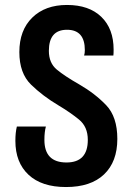

<svg xmlns="http://www.w3.org/2000/svg" viewBox="-20 -744 538 774"><path d="M246 10Q346 10 399.5 -41Q453 -92 453 -184Q453 -273 408 -320Q363 -367 299 -404Q241 -437 209 -463.5Q177 -490 177 -539Q177 -624 250 -624Q322 -624 322 -542Q322 -529 319 -520H437Q438 -527 438 -544Q438 -628 388.5 -676Q339 -724 250 -724Q162 -724 110 -673Q58 -622 58 -534Q58 -449 105 -403Q152 -357 216 -319Q263 -291 298.5 -262Q334 -233 334 -180Q334 -89 248 -89Q159 -89 159 -180Q159 -212 165 -234H48Q42 -210 42 -176Q42 -89 95 -39.5Q148 10 246 10Z"/></svg>

Font: Noto Sans Georgian Condensed Semi
Style: Regular
Weight: 600
Width: 3
Designer: Monotype Design Team
Foundry: Monotype Imaging Inc.
Version: Version 1.901